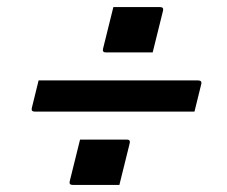

<svg xmlns="http://www.w3.org/2000/svg" viewBox="-20 -571 640 542"><path d="M300 -551H432Q443 -551 440 -540L411 -423H279Q268 -423 271 -434ZM89 -344H539Q551 -344 548 -333Q543 -313 538.5 -294.5Q534 -276 529 -256H78Q67 -256 70 -267Q75 -287 79.5 -305.5Q84 -324 89 -344ZM206 -177H338Q349 -177 346 -166L317 -49H185Q174 -49 177 -60Z"/></svg>

Font: Recursive Mn Lnr St
Style: Italic
Weight: 400
Italic angle: -15°
Monospace: yes
Version: Version 1.079;hotconv 1.0.112;makeotfexe 2.5.65598; ttfautoh